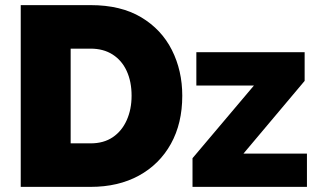

<svg xmlns="http://www.w3.org/2000/svg" viewBox="-20 -730 1244 750"><path d="M61 0V-710H334Q452 -710 531.5 -662.5Q611 -615 651.5 -534.5Q692 -454 692 -356Q692 -248 647.5 -168Q603 -88 522.5 -44Q442 0 334 0ZM494 -356Q494 -411 475 -452.5Q456 -494 420 -517Q384 -540 334 -540H256V-170H334Q385 -170 420.5 -194Q456 -218 475 -260.5Q494 -303 494 -356ZM732 -112 972 -396H747V-526H1170V-414L931 -130H1179V0H732Z"/></svg>

Font: Raleway Thin Black
Style: Regular
Weight: 900
Version: Version 4.026